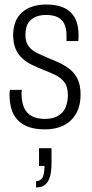

<svg xmlns="http://www.w3.org/2000/svg" viewBox="-20 -558 406 846"><path d="M178 12Q136 12 106.5 1.5Q77 -9 58 -29Q39 -49 30.5 -77.5Q22 -106 22 -141Q22 -147 22.5 -152.5Q23 -158 24 -162H76Q75 -156 75 -151Q75 -146 75 -141Q76 -104 87.5 -80.5Q99 -57 122 -45.5Q145 -34 178 -34Q211 -34 234 -46.5Q257 -59 268 -82.5Q279 -106 279 -140Q279 -176 263 -196.5Q247 -217 221 -229Q195 -241 167 -252Q142 -262 118.5 -273.5Q95 -285 77 -302Q59 -319 48.5 -343.5Q38 -368 38 -404Q38 -435 47.5 -460Q57 -485 76 -502.5Q95 -520 122.5 -529Q150 -538 184 -538Q223 -538 250 -528.5Q277 -519 294 -501Q311 -483 318.5 -459Q326 -435 326 -406Q326 -400 326 -392.5Q326 -385 325 -377H273V-404Q273 -432 264 -451.5Q255 -471 235.5 -481.5Q216 -492 183 -492Q158 -492 140.5 -485Q123 -478 112 -466.5Q101 -455 96.5 -439Q92 -423 92 -404Q92 -373 106 -354.5Q120 -336 142.5 -325Q165 -314 191 -303Q216 -293 241 -281.5Q266 -270 287.5 -253Q309 -236 322 -209.5Q335 -183 335 -142Q335 -103 323.5 -74.5Q312 -46 291 -26.5Q270 -7 241.5 2.5Q213 12 178 12ZM139 268V240Q159 240 167.5 224Q176 208 176 173H152V95H207V162Q207 199 199.5 222.5Q192 246 177.5 257Q163 268 139 268Z"/></svg>

Font: Archivo Condensed ExtraLight
Style: Regular
Weight: 250
Width: 3
Designer: Hector Gatti
Foundry: Omnibus-Type
Version: Version 2.001